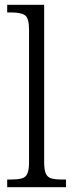

<svg xmlns="http://www.w3.org/2000/svg" viewBox="-20 -780 305 800"><path d="M10 0V-32H26Q54 -32 70.5 -36.5Q87 -41 94 -56.5Q101 -72 101 -105V-656Q101 -705 84 -716.5Q67 -728 30 -728H10V-760H164V-105Q164 -72 171 -56.5Q178 -41 194.5 -36.5Q211 -32 240 -32H255V0Z"/></svg>

Font: Noto Serif Hebrew SemiCondensed Light
Style: Regular
Weight: 300
Width: 4
Designer: Monotype Design Team
Foundry: Monotype Imaging Inc.
Version: Version 2.004; ttfautohint (v1.8.4.7-5d5b)